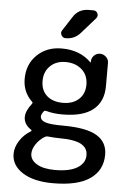

<svg xmlns="http://www.w3.org/2000/svg" viewBox="-64 -806 731 1082"><g transform="rotate(5 302.0 -265.0)"><path d="M209 -25.4Q179.7 -7.8 160.6 20.5Q141.6 48.8 141.6 75.2Q141.6 110.4 178.7 132.8Q215.8 155.3 282.2 155.3Q365.2 155.3 408.7 128.4Q452.1 101.6 452.1 56.6Q452.1 15.6 414.1 -4.9Q376 -25.4 289.1 -25.4Q262.7 -25.4 224.6 -29.3Q217.8 -30.3 209 -25.4ZM289.1 -456.1Q235.4 -456.1 202.1 -423.3Q168.9 -390.6 168.9 -338.9Q168.9 -286.1 202.1 -255.9Q235.4 -225.6 293.9 -225.6Q349.6 -225.6 383.3 -256.3Q417 -287.1 417 -338.9Q417 -392.6 381.3 -424.3Q345.7 -456.1 289.1 -456.1ZM277.3 230.5Q167 230.5 104.5 189.9Q42 149.4 42 85Q42 47.9 65.4 10.7Q88.9 -26.4 127.9 -49.8Q134.8 -54.7 128.9 -58.6Q86.9 -85.9 86.9 -127Q86.9 -162.1 121.1 -205.1Q126 -211.9 120.1 -216.8Q67.4 -266.6 67.4 -341.8Q67.4 -424.8 122.1 -477.5Q176.8 -530.3 261.7 -530.3Q364.3 -530.3 427.7 -466.8Q428.7 -465.8 429.7 -465.8Q430.7 -465.8 430.7 -466.8V-472.7Q430.7 -491.2 444.8 -505.4Q459 -519.5 478.5 -519.5Q497.1 -519.5 512.2 -505.9Q527.3 -492.2 527.3 -471.7V-339.8Q527.3 -252.9 469.7 -206.5Q412.1 -160.2 296.9 -160.2Q244.1 -160.2 204.1 -171.9Q194.3 -173.8 190.4 -168Q177.7 -152.3 176.8 -139.6Q176.8 -117.2 205.1 -107.4Q233.4 -97.7 304.7 -97.7Q437.5 -97.7 497.1 -62Q556.6 -26.4 556.6 44.9Q556.6 132.8 486.8 181.6Q417 230.5 277.3 230.5ZM393.6 -759.8H419.9Q436.5 -759.8 443.4 -745.1Q450.2 -730.5 439.5 -716.8L360.4 -627Q328.1 -589.8 277.3 -589.8Q261.7 -589.8 253.4 -604Q245.1 -618.2 253.9 -631.8L305.7 -711.9Q335.9 -759.8 393.6 -759.8Z"/></g></svg>

Font: Rounded Mgen+ 2p medium
Style: Regular
Weight: 500
Designer: [Source Han Sans]
Ryoko NISHIZUKA  (kana & ideographs); Paul D. Hunt (Latin, Greek & Cyrillic); Wenlong ZHANG  (bopomofo
Version: Version 1.059.20150602